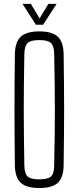

<svg xmlns="http://www.w3.org/2000/svg" viewBox="-20 -968 407 994"><path d="M183.5 5.5Q117 5.5 87.5 -21.8Q58 -49 57 -112Q56 -196 55.5 -266.5Q55 -337 55 -403Q55 -469 55.5 -538Q56 -607 57 -687Q58 -750.5 87.5 -778Q117 -805.5 183.5 -805.5Q250 -805.5 279.2 -778Q308.5 -750.5 309.5 -687Q310.5 -607 311.2 -538Q312 -469 312 -403Q312 -337 311.2 -266.5Q310.5 -196 309.5 -112Q308.5 -49 279.2 -21.8Q250 5.5 183.5 5.5ZM183.5 -39.5Q227.5 -39.5 243.8 -54.2Q260 -69 260.5 -111.5Q262.5 -198 263.2 -267Q264 -336 264 -399.2Q264 -462.5 263.2 -531.8Q262.5 -601 260.5 -688Q260 -730.5 243.8 -745.5Q227.5 -760.5 183.5 -760.5Q139 -760.5 123 -745.5Q107 -730.5 106 -688Q104.5 -603 103.8 -535.2Q103 -467.5 103 -404Q103 -340.5 103.8 -270.5Q104.5 -200.5 106 -111.5Q107 -69 123 -54.2Q139 -39.5 183.5 -39.5ZM166 -840 96.5 -948H139.5L185 -873L230.5 -948H273L203 -840Z"/></svg>

Font: Big Shoulders Text ExtraLight
Style: Regular
Weight: 250
Version: Version 2.002